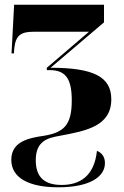

<svg xmlns="http://www.w3.org/2000/svg" viewBox="-20 -556 529 816"><path d="M228 240C357 240 426 198 426 137C426 114 416 95 392 85C381 191 321 230 242 230C171 230 132 199 132 125C132 41 185 30 235 21C347 0 453 -20 453 -134C453 -229 379 -268 195 -268L422 -461V-536H40L29 -329H39L41 -353C47 -405 69 -421 121 -421H358L179 -268V-258H191C260 -258 285 -220 285 -129C285 -24 251 7 167 21C107 30 28 43 28 123C28 201 104 240 228 240Z"/></svg>

Font: Noto Serif Display Condensed Black
Style: Regular
Weight: 900
Width: 3
Designer: Monotype Design Team
Foundry: Monotype Imaging Inc.
Version: Version 2.009